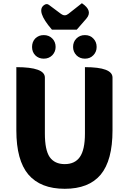

<svg xmlns="http://www.w3.org/2000/svg" viewBox="-20 -1164 803 1198"><path d="M384 14Q233 14 157 -75Q82 -164 82 -350V-745Q260 -745 260 -680V-331Q260 -228 290 -184Q321 -140 384 -140Q447 -140 478 -184Q510 -229 510 -331V-745Q682 -745 682 -680V-350Q682 -163 608 -74Q534 14 384 14ZM304 -979Q202 -1097 256 -1133Q272 -1144 286 -1133L361 -1077Q384 -1060 406 -1077L491 -1144Q561 -1097 519 -1048L459 -979ZM200 -819Q180 -840 180 -871Q180 -903 200 -924Q221 -945 253 -945Q285 -945 306 -924Q327 -903 327 -871Q327 -841 306 -819Q285 -798 253 -798Q221 -798 200 -819ZM457 -819Q436 -841 436 -871Q436 -903 457 -924Q478 -945 510 -945Q542 -945 562 -924Q583 -903 583 -871Q583 -840 562 -819Q542 -798 510 -798Q478 -798 457 -819Z"/></svg>

Font: Swei Half Moon CJK SC
Style: Black
Weight: 900
Version: Version 2.071